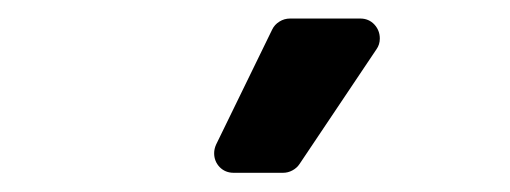

<svg xmlns="http://www.w3.org/2000/svg" viewBox="-20 -799 537 202"><path d="M205.3 -637.8Q205.3 -629.3 211.1 -623.2Q217 -617.2 225.9 -617.2H277.7Q283 -617.2 287.6 -619.7Q292.3 -622.2 295.1 -626.4L376.1 -747.2Q379.6 -752.1 379.6 -758.5Q379.6 -767 373.8 -773.3Q367.9 -779.5 359 -779.5H285.2Q279.1 -779.5 274 -776.3Q268.8 -773.1 266.3 -767.8L207.4 -647Q205.3 -642.4 205.3 -637.8Z"/></svg>

Font: DeltaSans SemiBold
Style: Regular
Weight: 600
Designer: Rasmus Andersson
Foundry: rsms
Version: Version 3.012